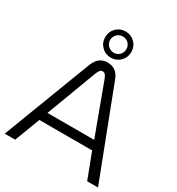

<svg xmlns="http://www.w3.org/2000/svg" viewBox="-216 -1075 1117 1210"><g transform="rotate(30 342.5 -469.5)"><path d="M3 0 247 -639Q262 -678 285.5 -695.5Q309 -713 341 -713Q374 -713 398 -696Q422 -679 436 -640L682 0H603L533 -184H149L79 0ZM171 -248H511L375 -615Q369 -631 361.5 -640Q354 -649 342 -649Q329 -649 322.5 -640Q316 -631 309 -615ZM342 -749Q302 -749 274.5 -776.5Q247 -804 247 -844Q247 -884 274.5 -911.5Q302 -939 342 -939Q382 -939 409.5 -911.5Q437 -884 437 -844Q437 -804 409.5 -776.5Q382 -749 342 -749ZM342 -785Q367 -785 384 -802Q401 -819 401 -844Q401 -869 384 -886Q367 -903 342 -903Q318 -903 300.5 -886Q283 -869 283 -844Q283 -819 300.5 -802Q318 -785 342 -785Z"/></g></svg>

Font: MuseoModerno Thin Light
Style: Regular
Weight: 300
Version: Version 1.003